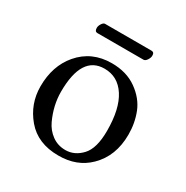

<svg xmlns="http://www.w3.org/2000/svg" viewBox="-138 -683 780 807"><g transform="rotate(30 252.0 -279.0)"><path d="M359.9 -518.1H136.2Q123 -518.1 123 -536.1Q123 -545.9 130.1 -556.9Q137.2 -567.9 145 -567.9H370.1Q384.3 -567.9 383.8 -550.8Q383.8 -541 376.2 -529.5Q368.7 -518.1 359.9 -518.1ZM41 -205.1Q41 -304.2 96.2 -369.1Q155.8 -439 252.9 -439Q324.7 -439 374.3 -403.6Q423.8 -368.2 443.4 -319.1Q462.9 -270 462.9 -213.9Q462.9 -109.4 397.9 -45.9Q340.8 10.3 251 9.8Q150.9 9.8 95.9 -55.2Q41 -120.1 41 -205.1ZM237.8 -403.8Q127 -403.8 127 -228Q127 -195.8 134.5 -162.8Q142.1 -129.9 157 -97.9Q171.9 -65.9 200 -45.4Q228 -24.9 265.1 -24.9Q309.1 -24.9 343 -61Q377 -97.2 377 -182.1Q377 -289.1 339.8 -346.4Q302.7 -403.8 237.8 -403.8Z"/></g></svg>

Font: Linux Libertine O
Style: Regular
Weight: 400
Designer: Philipp H. Poll
Foundry: Philipp H. Poll
Version: Version 5.3.0